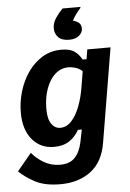

<svg xmlns="http://www.w3.org/2000/svg" viewBox="-68 -765 670 988"><g transform="rotate(-5 267.0 -271.0)"><path d="M204.2 179.2Q124.2 179.2 73.8 152.5Q23.3 125.8 -8.3 94.2L65.8 5Q90.8 35.8 128.3 57.5Q165.8 79.2 211.7 79.2Q260.8 79.2 287.5 51.2Q314.2 23.3 325 -29.2L337.5 -91.7H317.5Q298.3 -56.7 266.7 -35.8Q235 -15 188.3 -15Q118.3 -15 75.4 -66.2Q32.5 -117.5 32.5 -205.8Q32.5 -260 48.3 -313.8Q64.2 -367.5 94.6 -411.7Q125 -455.8 168.8 -482.9Q212.5 -510 268.3 -510Q312.5 -510 335.4 -493.8Q358.3 -477.5 373.3 -450H393.3L401.7 -500H521.7L440.8 -15Q425 83.3 361.7 131.2Q298.3 179.2 204.2 179.2ZM228.3 -110Q261.7 -110 287.1 -138.3Q312.5 -166.7 329.6 -212.1Q346.7 -257.5 355 -310L368.3 -390Q354.2 -404.2 334.2 -410.4Q314.2 -416.7 297.5 -416.7Q257.5 -416.7 227.9 -390Q198.3 -363.3 181.7 -317.1Q165 -270.8 165 -212.5Q165 -160.8 182.9 -135.4Q200.8 -110 228.3 -110ZM313.3 -557.5Q275 -557.5 257.1 -576.7Q239.2 -595.8 239.2 -622.5Q239.2 -650 255.8 -675Q272.5 -700 293.3 -720.8H385V-715.8Q373.3 -703.3 360.4 -685.4Q347.5 -667.5 340.8 -653.3Q355 -650.8 369.2 -640.8Q383.3 -630.8 383.3 -610Q383.3 -589.2 365 -573.3Q346.7 -557.5 313.3 -557.5Z"/></g></svg>

Font: Familjen Grotesk
Style: Bold Italic
Weight: 700
Italic angle: -9.46201°
Designer: Anders Wikstroem, Jonas Baeckman, Matilda Gysing, Kristian Moeller
Foundry: Familjen STHLM AB
Version: Version 2.002; ttfautohint (v1.8.4.7-5d5b)